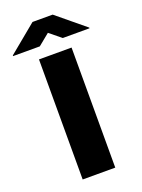

<svg xmlns="http://www.w3.org/2000/svg" viewBox="-257 -1016 808 1093"><g transform="rotate(-20 146.5 -470.0)"><path d="M244.3 -727.3V0H46.9V-727.3ZM76.7 -795.5 146.3 -852.3 215.9 -795.5H377.8V-799.7L207.4 -940.3H85.2L-85.2 -799.7V-795.5Z"/></g></svg>

Font: Inter UI Black
Style: Regular
Weight: 900
Designer: Rasmus Andersson
Foundry: rsms
Version: 3.2;8d6f07862